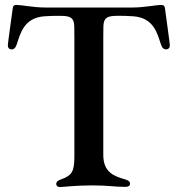

<svg xmlns="http://www.w3.org/2000/svg" viewBox="-20 -758 734 785"><path d="M26.6 -556.1C37.6 -555.8 44.4 -563.2 49 -578.1C63.6 -621.8 78.1 -685.4 161.9 -691.4C182.9 -692.8 202.8 -693.5 223.4 -693.2C229.4 -693.2 235.4 -692.8 241.8 -692.8C273.4 -690.7 283.4 -679.3 283.7 -647.4L284.1 -605.8V-119.3C284.1 -56.8 274.9 -40.5 227.6 -23.8C214.8 -19.2 209.9 -13.8 209.9 -6C209.9 1.4 214.8 6.7 225.1 6.7C239.3 6.7 287.3 0 357.2 0C424 0 447.1 6 491.5 6C507.8 6 511.7 -0.4 511.7 -7.1C511.7 -14.6 506.7 -20.6 490.4 -24.9C445.7 -37.6 402.3 -54.3 402.3 -124.3V-605.8L402.7 -647.4C403.1 -679.3 413 -690.7 444.6 -692.8C451 -693.2 457 -693.2 463.1 -693.5C483.7 -693.5 503.9 -692.8 524.9 -691.4C608.3 -685.4 622.9 -621.8 637.4 -578.1C642 -563.2 648.8 -555.8 659.8 -556.1C669 -556.5 674.7 -563.2 674.4 -573.2C674.7 -578.5 656.2 -709.9 654.5 -723.4C653.1 -733.7 649.9 -737.9 638.1 -737.9C619.7 -737.9 568.9 -727.3 521.7 -727.3H164.8C117.5 -727.3 66.8 -737.9 48.3 -737.9C36.6 -737.9 33.4 -733.7 32 -723.4C30.2 -709.9 11.7 -578.5 12.1 -573.2C11.7 -563.2 17.4 -556.5 26.6 -556.1Z"/></svg>

Font: Margiela Serif Medium
Style: Regular
Weight: 500
Designer: Andreas Faust, Stefan Endress
Version: Version 1.002;FEAKit 1.0